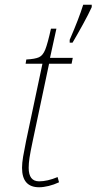

<svg xmlns="http://www.w3.org/2000/svg" viewBox="-20 -780 407 810"><path d="M73 -72Q73 -92 77.5 -119Q82 -146 90 -185L159 -511H88L91 -529Q128 -531 144.5 -538.5Q161 -546 171 -571Q181 -596 195 -659H218L191 -536H287L282 -511H187L118 -185Q108 -138 104.5 -114.5Q101 -91 101 -72Q101 -15 145 -15Q180 -15 223 -33L229 -11Q208 -1 185.5 4.5Q163 10 145 10Q73 10 73 -72ZM274 -612Q313 -702 331 -760H367V-750Q354 -721 329.5 -676.5Q305 -632 286 -600H274Z"/></svg>

Font: Noto Serif NarrowThin
Style: Italic
Weight: 250
Width: 4
Italic angle: -12°
Designer: Monotype Design Team
Foundry: Monotype Imaging Inc.
Version: Version 1.001